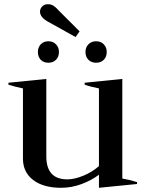

<svg xmlns="http://www.w3.org/2000/svg" viewBox="-20 -882 691 912"><path d="M170 -827Q170 -840 180 -851Q190 -862 207 -862Q223 -862 233.5 -855Q244 -848 250 -841.5Q256 -835 258 -833L358 -733L339 -706L208 -779Q170 -800 170 -827ZM160 -635Q160 -657 173.5 -671.5Q187 -686 210 -686Q232 -686 246 -671.5Q260 -657 260 -635Q260 -612 246 -598Q232 -584 210 -584Q187 -584 173.5 -598Q160 -612 160 -635ZM386 -635Q386 -657 400 -671.5Q414 -686 436 -686Q459 -686 473 -671.5Q487 -657 487 -635Q487 -612 473 -598Q459 -584 436 -584Q414 -584 400 -598Q386 -612 386 -635ZM631 -17V-8L450 10V-52Q414 -25 367 -7.5Q320 10 270 10Q186 10 137.5 -27Q89 -64 89 -129V-462Q46 -471 20 -480V-489L200 -507V-139Q200 -30 300 -30Q333 -30 375 -47Q417 -64 450 -93V-462Q409 -470 382 -480V-489L561 -507V-34Q591 -29 631 -17Z"/></svg>

Font: Trirong Medium
Style: Regular
Weight: 500
Designer: Katatrad Team
Foundry: CadsonDemak
Version: Version 1.001